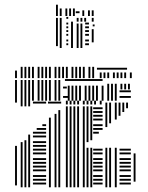

<svg xmlns="http://www.w3.org/2000/svg" viewBox="-20 -796 630 816"><path d="M52 -8H44V-176H52ZM52 -360H44V-368H52ZM76 0H68V-192H76ZM76 -344H68V-368H76ZM92 0H84V-200H92ZM92 -344H84V-368H92ZM108 0H100V-224H108ZM108 -344H100V-368H108ZM176 -12H120V-20H176ZM176 -28H120V-36H176ZM176 -44H120V-52H176ZM176 -68H120V-76H176ZM176 -84H120V-92H176ZM176 -100H120V-108H176ZM176 -116H120V-124H176ZM176 -140H120V-148H176ZM176 -156H120V-164H176ZM176 -172H120V-180H176ZM176 -188H120V-196H176ZM176 -212H120V-220H176ZM176 -228H120V-236H176ZM176 -244H136V-252H176ZM176 -260H160V-268H176ZM176 -356H120V-364H176ZM196 0H188V-296H196ZM220 0H212V-312H220ZM236 0H228V-328H236ZM240 -356H184V-364H240ZM268 0H260V-344H268ZM284 0H276V-344H284ZM300 0H292V-344H300ZM316 0H308V-344H316ZM340 0H332V-344H340ZM356 0H348V-168H356ZM356 -192H348V-344H356ZM372 0H364V-168H372ZM372 -200H364V-344H372ZM416 -12H376V-20H416ZM416 -28H376V-36H416ZM416 -44H376V-52H416ZM416 -68H376V-76H416ZM416 -84H376V-92H416ZM416 -100H376V-108H416ZM416 -116H376V-124H416ZM416 -140H376V-148H416ZM416 -156H376V-164H416ZM400 -228H376V-236H400ZM416 -244H376V-252H416ZM416 -260H376V-268H416ZM416 -284H376V-292H416ZM416 -300H376V-308H416ZM416 -316H376V-324H416ZM416 -332H376V-340H416ZM268 -352H260V-368H268ZM284 -352H276V-368H284ZM300 -352H292V-368H300ZM316 -352H308V-368H316ZM340 -352H332V-368H340ZM356 -352H348V-368H356ZM372 -352H364V-368H372ZM388 -352H380V-368H388ZM412 -352H404V-368H412ZM436 0H428V-168H436ZM436 -256H428V-264H436ZM452 0H444V-168H452ZM476 0H468V-168H476ZM536 -12H488V-20H536ZM536 -28H488V-36H536ZM536 -44H488V-52H536ZM536 -68H488V-76H536ZM536 -84H488V-92H536ZM536 -100H488V-108H536ZM536 -116H488V-124H536ZM536 -140H488V-148H536ZM536 -156H488V-164H536ZM556 -24H548V-144H556ZM436 -264H428V-360H436ZM452 -272H444V-360H452ZM476 -288H468V-360H476ZM492 -304H484V-360H492ZM508 -320H500V-360H508ZM524 -336H516V-360H524ZM52 -368H44V-456H52ZM76 -368H68V-456H76ZM92 -368H84V-456H92ZM108 -368H100V-456H108ZM124 -368H116V-456H124ZM148 -368H140V-456H148ZM164 -368H156V-456H164ZM180 -368H172V-456H180ZM196 -368H188V-456H196ZM220 -368H212V-456H220ZM236 -368H228V-456H236ZM272 -380H248V-388H272ZM264 -420H248V-428H264ZM276 -368H268V-432H276ZM292 -368H284V-432H292ZM308 -368H300V-432H308ZM324 -368H316V-432H324ZM348 -368H340V-432H348ZM364 -368H356V-432H364ZM380 -368H372V-432H380ZM396 -368H388V-432H396ZM420 -368H412V-432H420ZM416 -452H256V-460H416ZM444 -368H436V-416H444ZM460 -368H452V-416H460ZM476 -368H468V-416H476ZM536 -380H488V-388H536ZM536 -404H488V-412H536ZM444 -416H436V-440H444ZM460 -416H452V-440H460ZM476 -416H468V-440H476ZM500 -416H492V-440H500ZM516 -416H508V-440H516ZM532 -416H524V-440H532ZM52 -464H44V-496H52ZM76 -464H68V-512H76ZM92 -464H84V-512H92ZM108 -464H100V-512H108ZM124 -464H116V-512H124ZM148 -464H140V-512H148ZM164 -464H156V-512H164ZM180 -464H172V-512H180ZM196 -464H188V-512H196ZM220 -464H212V-512H220ZM236 -464H228V-512H236ZM252 -464H244V-512H252ZM268 -464H260V-512H268ZM292 -464H284V-512H292ZM308 -464H300V-512H308ZM324 -464H316V-512H324ZM340 -464H332V-512H340ZM364 -464H356V-512H364ZM380 -464H372V-512H380ZM412 -464H404V-488H412ZM428 -464H420V-488H428ZM444 -464H436V-488H444ZM468 -464H460V-488H468ZM484 -464H476V-488H484ZM500 -464H492V-488H500ZM516 -464H508V-488H516ZM540 -464H532V-488H540ZM520 -500H392V-508H520ZM226 -600H218V-720H226ZM242 -592H234V-720H242ZM270 -604H262V-612H270ZM270 -620H262V-628H270ZM270 -644H262V-652H270ZM270 -660H262V-668H270ZM270 -676H262V-684H270ZM270 -692H262V-700H270ZM270 -716H262V-724H270ZM290 -592H282V-704H290ZM314 -592H306V-696H314ZM330 -592H322V-696H330ZM358 -604H342V-612H358ZM358 -620H342V-628H358ZM358 -644H342V-652H358ZM358 -660H342V-668H358ZM358 -676H342V-684H358ZM358 -692H342V-700H358ZM314 -704H306V-720H314ZM330 -704H322V-720H330ZM346 -704H338V-720H346ZM378 -616H370V-672H378ZM382 -684H374V-692H382ZM378 -704H370V-720H378ZM226 -728H218V-760H226ZM242 -728H234V-760H242ZM266 -728H258V-760H266ZM282 -728H274V-760H282ZM298 -728H290V-760H298ZM318 -740H302V-748H318ZM338 -728H330V-752H338ZM362 -728H354V-752H362ZM378 -728H370V-752H378ZM226 -760H218V-776H226Z"/></svg>

Font: Rubik Lines
Style: Regular
Weight: 400
Designer: Hubert and Fischer, NaN
Foundry: Hubert and Fischer, NaN
Version: Version 2.201